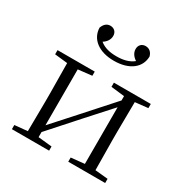

<svg xmlns="http://www.w3.org/2000/svg" viewBox="-176 -928 1046 1077"><g transform="rotate(30 347.5 -389.5)"><path d="M348 -618C448 -618 509 -667 510 -739C503 -764 487 -779 462 -779C439 -779 421 -763 421 -737C421 -714 434 -694 457 -679C428 -655 390 -647 348 -647C306 -647 269 -655 240 -679C263 -693 276 -714 276 -737C276 -763 258 -779 234 -779C211 -779 195 -764 186 -739C188 -667 249 -618 348 -618ZM410 -485 497 -475V-447L333 -264L197 -113V-475L286 -485V-512H45V-485L128 -476L130 -285V-227L128 -35L45 -27V0H286V-27L197 -36V-69L357 -248L497 -403V-36L410 -27V0H649V-27L566 -35L564 -227V-285L566 -476L649 -485V-512H410Z"/></g></svg>

Font: Noto Serif SC Light
Style: Regular
Weight: 300
Designer: Ryoko NISHIZUKA 西塚涼子 (kana & ideographs); Frank Grießhammer (Latin, Greek & Cyrillic); Wenlong ZHANG 张文龙 (bopomofo); San
Foundry: Adobe
Version: Version 2.001;hotconv 1.1.0;makeotfexe 2.6.0